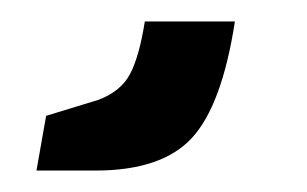

<svg xmlns="http://www.w3.org/2000/svg" viewBox="-20 17 286 179"><path d="M14 176 23 125 72 110Q93 102 101.5 85.5Q110 69 115 37H199Q187 115 159 145.5Q131 176 69 176Z"/></svg>

Font: Exo
Style: Demi Bold Italic
Weight: 600
Designer: Natanael Gama
Version: Version 1